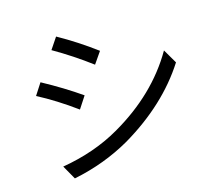

<svg xmlns="http://www.w3.org/2000/svg" viewBox="-110 -908 1221 1077"><g transform="rotate(-15 500.0 -370.0)"><path d="M300.8 -768.1Q412.1 -706.1 518.1 -627L471.2 -559.1Q367.2 -637.2 255.9 -701.2ZM150.9 -53.2Q338.9 -85 485.8 -169.9Q736.8 -314 865.2 -536.1L913.1 -454.1Q778.8 -244.1 528.8 -96.2Q377 -8.8 196.8 27.8ZM149.9 -543Q272.9 -476.1 370.1 -408.2L324.2 -337.9Q211.9 -419.9 106 -475.1Z"/></g></svg>

Font: Black Ops One [rus by aLiNcE]
Style: Regular
Weight: 400
Designer: James Grieshaber
Foundry: James Grieshaber
Version: Version 1.002;May 25, 2024;FontCreator 13.0.0.2680 64-bit